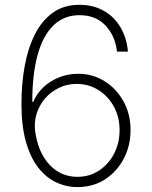

<svg xmlns="http://www.w3.org/2000/svg" viewBox="-20 -757 623 787"><path d="M297.4 9.8Q251 9.8 209.7 -9.8Q168.5 -29.3 136.5 -70.3Q104.5 -111.3 86.2 -176Q67.9 -240.7 67.9 -331.5Q67.9 -412.6 81.1 -485.6Q94.2 -558.6 122.6 -615.2Q150.9 -671.9 196 -704.6Q241.2 -737.3 305.7 -737.3Q361.8 -737.3 404.8 -713.1Q447.8 -689 473.6 -645.5Q499.5 -602.1 504.4 -545.4H459.5Q452.1 -610.8 412.1 -652.8Q372.1 -694.8 305.7 -694.8Q242.7 -694.8 199.7 -653.6Q156.7 -612.3 134.5 -533Q112.3 -453.6 112.3 -339.4H116.2Q130.4 -373.5 158.2 -399.7Q186 -425.8 222.9 -440.2Q259.8 -454.6 300.3 -454.6Q359.4 -454.6 408 -424.6Q456.5 -394.5 485.8 -342.3Q515.1 -290 515.1 -223.6Q515.1 -160.6 487.8 -107.7Q460.4 -54.7 411.6 -22.5Q362.8 9.8 297.4 9.8ZM297.4 -32.2Q347.2 -32.2 386.2 -58.1Q425.3 -84 447.8 -127.4Q470.2 -170.9 470.2 -223.6Q470.2 -276.9 447 -319.6Q423.8 -362.3 383.8 -387.7Q343.8 -413.1 293.9 -413.1Q255.4 -413.1 222.2 -397.2Q189 -381.3 165 -353.8Q141.1 -326.2 130.1 -290.8Q119.1 -255.4 124.5 -215.8Q132.8 -159.2 156.5 -117.9Q180.2 -76.7 216.3 -54.4Q252.4 -32.2 297.4 -32.2Z"/></svg>

Font: Inter ExtraLight
Style: Regular
Weight: 250
Designer: Rasmus Andersson
Foundry: rsms
Version: Version 4.001;git-66647c0bb